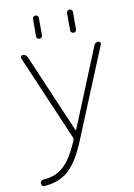

<svg xmlns="http://www.w3.org/2000/svg" viewBox="-102 -819 761 1090"><g transform="rotate(-10 278.0 -274.0)"><path d="M164.1 -638.7V-738.3Q164.1 -745.1 168.9 -750Q173.8 -754.9 181.2 -754.9Q188.5 -754.9 193.4 -750Q198.2 -745.1 198.2 -738.3V-638.7Q198.2 -630.9 193.4 -626Q188.5 -621.1 181.2 -621.1Q173.8 -621.1 168.9 -626Q164.1 -630.9 164.1 -638.7ZM360.4 -638.7V-738.3Q360.4 -745.1 365.2 -750Q370.1 -754.9 377.4 -754.9Q384.8 -754.9 389.6 -750Q394.5 -745.1 394.5 -738.3V-638.7Q394.5 -630.9 389.6 -626Q384.8 -621.1 377.4 -621.1Q370.1 -621.1 365.2 -626Q360.4 -630.9 360.4 -638.7ZM292 -75.2Q293 -74.2 293.9 -74.2Q294.9 -74.2 295.9 -75.2L481.4 -529.3Q488.3 -546.9 506.8 -546.9Q513.7 -546.9 517.6 -541Q519.5 -538.1 519.5 -534.2Q519.5 -532.2 518.6 -529.3L311.5 -26.4Q260.7 103.5 201.2 155.3Q146.5 202.1 63.5 207Q63.5 207 62.5 207Q55.7 207 50.8 202.1Q45.9 196.3 45.9 189Q45.9 181.6 51.3 176.3Q56.6 170.9 63.5 169.9Q133.8 166 177.7 127Q227.5 85 272.5 -24.4Q274.4 -28.3 272.5 -32.2L59.6 -529.3Q56.6 -535.2 60.5 -541Q64.5 -546.9 70.3 -546.9Q89.8 -546.9 97.7 -529.3Z"/></g></svg>

Font: Gen Jyuu Gothic ExtraLight
Style: Regular
Weight: 100
Designer: [Source Han Sans]
Ryoko NISHIZUKA  (kana & ideographs); Paul D. Hunt (Latin, Greek & Cyrillic); Wenlong ZHANG  (bopomofo
Version: Version 1.002.20150607